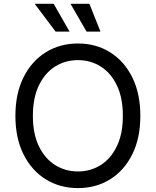

<svg xmlns="http://www.w3.org/2000/svg" viewBox="-20 -962 805 992"><path d="M382.8 9.8Q289.6 9.8 216.6 -35.4Q143.6 -80.6 101.6 -164.3Q59.6 -248 59.6 -363.3Q59.6 -479 101.6 -562.7Q143.6 -646.5 216.6 -691.9Q289.6 -737.3 382.8 -737.3Q476.1 -737.3 548.8 -691.9Q621.6 -646.5 663.3 -562.7Q705.1 -479 705.1 -363.3Q705.1 -248 663.3 -164.3Q621.6 -80.6 548.8 -35.4Q476.1 9.8 382.8 9.8ZM382.8 -76.2Q447.8 -76.2 500.2 -109.1Q552.7 -142.1 583.7 -206.3Q614.7 -270.5 614.7 -363.3Q614.7 -457 583.7 -521.2Q552.7 -585.4 500.2 -618.4Q447.8 -651.4 382.8 -651.4Q317.4 -651.4 264.6 -618.2Q211.9 -585 180.9 -520.8Q149.9 -456.5 149.9 -363.3Q149.9 -270.5 180.9 -206.5Q211.9 -142.6 264.6 -109.4Q317.4 -76.2 382.8 -76.2ZM427.2 -798.8 344.2 -942.4H441.9L499 -798.8ZM267.1 -798.8 159.2 -942.4H257.3L339.4 -798.8Z"/></svg>

Font: Inter Variable
Style: Regular
Weight: 400
Designer: Rasmus Andersson
Foundry: rsms
Version: Version 4.001;git-9221beed3